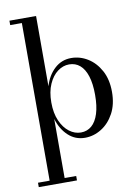

<svg xmlns="http://www.w3.org/2000/svg" viewBox="-105 -818 817 1136"><g transform="rotate(-10 303.0 -250.0)"><path d="M33.5 250V223.5H103.5V-723.5H33.5V-750H193.5V-328Q212.5 -391.5 254.5 -430.2Q296.5 -469 354.5 -469Q407 -469 453.2 -440.5Q499.5 -412 528.8 -358.5Q558 -305 558 -230Q558 -155 528.8 -101.2Q499.5 -47.5 453.2 -18.8Q407 10 354.5 10Q296.5 10 254.5 -29Q212.5 -68 193.5 -131.5V223.5H263V250ZM336 -25Q373.5 -25 400.5 -48.2Q427.5 -71.5 442 -117.2Q456.5 -163 456.5 -230Q456.5 -297 442 -342.5Q427.5 -388 400.5 -411Q373.5 -434 336 -434Q299 -434 266.5 -409.8Q234 -385.5 213.8 -339.8Q193.5 -294 193.5 -230Q193.5 -166 213.8 -120Q234 -74 266.5 -49.5Q299 -25 336 -25Z"/></g></svg>

Font: Bodoni Moda 9pt
Style: Regular
Weight: 400
Designer: Owen Earl
Foundry: indestructible type
Version: Version 2.005